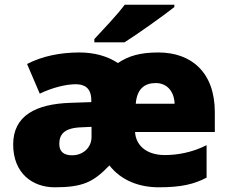

<svg xmlns="http://www.w3.org/2000/svg" viewBox="-20 -786 975 816"><path d="M721 -766H510C477 -721 415 -657 381 -620V-606H509C563 -640 673 -718 721 -756ZM653 -563C577 -563 527 -549 481 -518C436 -548 380 -563 317 -563C236 -563 158 -547 95 -514L149 -388C201 -413 259 -428 302 -428C337 -428 368 -414 368 -360V-352L279 -349C133 -344 36 -295 36 -172C36 -48 120 10 212 10C332 10 377 -12 445 -83C495 -19 571 10 655 10C750 10 804 -3 858 -31V-169C795 -137 731 -127 681 -127C599 -127 557 -171 554 -225H893V-309C893 -479 793 -563 653 -563ZM642 -433C693 -433 721 -393 722 -345H557C562 -410 596 -433 642 -433ZM369 -247V-204C369 -157 331 -126 287 -126C254 -126 232 -139 232 -174C232 -216 254 -243 328 -245Z"/></svg>

Font: Noto Sans UI Black
Style: Regular
Weight: 900
Designer: Monotype Design Team
Foundry: Monotype Imaging Inc.
Version: Version 1.901